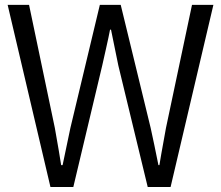

<svg xmlns="http://www.w3.org/2000/svg" viewBox="-20 -751 887 771"><path d="M10.7 -731.4Q32.2 -731.4 96.7 -731.4Q123 -607.4 200.2 -237.3Q218.8 -132.8 225.6 -87.9Q227.5 -87.9 231.4 -87.9Q255.9 -205.1 262.7 -237.3Q301.8 -402.3 380.9 -731.4Q402.3 -731.4 464.8 -731.4Q495.1 -607.4 585 -237.3Q598.6 -175.8 616.2 -87.9Q617.2 -87.9 620.1 -87.9Q621.1 -97.7 646.5 -237.3Q681.6 -402.3 751 -731.4Q772.5 -731.4 836.9 -731.4Q793.9 -548.8 665 0Q641.6 0 573.2 0Q543.9 -122.1 455.1 -488.3Q428.7 -616.2 425.8 -631.8Q424.8 -631.8 421.9 -631.8Q417 -605.5 405.3 -553.7Q393.6 -502 390.6 -488.3Q351.6 -325.2 274.4 0Q251 0 182.6 0Q139.6 -182.6 10.7 -731.4Z"/></svg>

Font: Gothic A1
Style: Regular
Weight: 400
Designer: HanYang I&C Co.,Ltd.
Version: Version 2.50